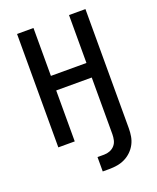

<svg xmlns="http://www.w3.org/2000/svg" viewBox="-160 -763 869 1066"><g transform="rotate(-20 275.0 -230.0)"><path d="M259 210V125H298Q316 125 332.5 118.5Q349 112 360.5 99Q372 86 376 68.5Q380 51 380 34V-301H170V0H73V-670H170V-387H380V-670H477V34Q477 58 473 81.5Q469 105 458 126Q447 147 429.5 164Q412 181 390.5 191.5Q369 202 345.5 206Q322 210 298 210Z"/></g></svg>

Font: Lode Dark Term
Style: Bold
Weight: 700
Monospace: yes
Designer: Belleve Invis
Foundry: Belleve Invis
Version: Version 29.2.0